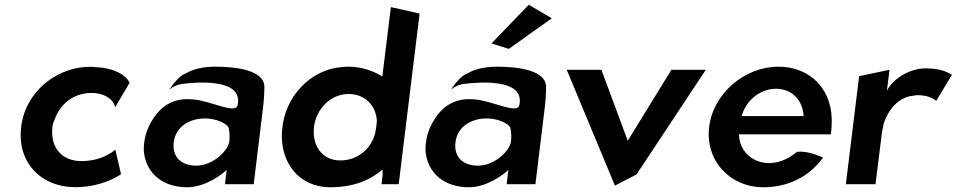

<svg xmlns="http://www.w3.org/2000/svg" viewBox="-20 -776 4031 809"><path d="M465 -324 526 -427C514 -456 465 -490 383 -493C369 -495 355 -495 342 -494C308 -492 275 -484 243 -470C154 -431 82 -349 69 -241C65 -206 67 -174 75 -144C99 -57 174 6 280 12C292 13 305 13 317 12C406 8 468 -27 490 -42L466 -145C462 -142 456 -138 451 -134C430 -120 395 -103 352 -99C247 -85 190 -149 201 -242C202 -253 206 -264 211 -274C230 -328 275 -372 337 -382C406 -393 458 -363 465 -324Z M763 -467C736 -457 711 -425 693 -398C711 -412 726 -420 753 -423C788 -427 1009 -453 981 -332C972 -294 868 -351 795 -357C769 -359 749 -359 726 -353C666 -337 631 -293 607 -243C592 -211 585 -176 586 -139C594 -48 664 13 768 13C844 13 913 -39 935 -60L928 0H1049L1088 -320C1092 -353 1094 -383 1094 -413C1091 -477 985 -495 889 -495C832 -495 793 -484 763 -467ZM807 -78C743 -78 705 -115 712 -176C720 -243 779 -277 844 -277C892 -277 935 -255 943 -239C947 -221 949 -200 946 -179C942 -144 880 -78 807 -78Z M1372 13C1474 13 1544 -20 1592 -62C1594 -47 1589 -12 1588 0H1660L1748 -719L1627 -746L1591 -454C1551 -478 1503 -495 1449 -495C1437 -495 1427 -494 1417 -493C1294 -483 1177 -374 1168 -221C1160 -94 1237 13 1372 13ZM1449 -380C1520 -380 1565 -329 1568 -266C1567 -259 1567 -252 1566 -246C1565 -235 1562 -225 1561 -215C1543 -147 1486 -100 1414 -100C1336 -100 1294 -164 1303 -241C1312 -316 1372 -380 1449 -380Z M1950 -467C1923 -457 1898 -425 1880 -398C1898 -412 1913 -420 1940 -423C1975 -427 2196 -453 2168 -332C2159 -294 2055 -351 1982 -357C1956 -359 1936 -359 1913 -353C1853 -337 1818 -293 1794 -243C1779 -211 1772 -176 1773 -139C1781 -48 1851 13 1955 13C2031 13 2100 -39 2122 -60L2115 0H2236L2275 -320C2279 -353 2281 -383 2281 -413C2278 -477 2172 -495 2076 -495C2019 -495 1980 -484 1950 -467ZM1994 -78C1930 -78 1892 -115 1899 -176C1907 -243 1966 -277 2031 -277C2079 -277 2122 -255 2130 -239C2134 -221 2136 -200 2133 -179C2129 -144 2067 -78 1994 -78ZM2051 -593 2124 -570 2305 -699 2208 -756Z M2514 -482H2368L2571 6L2662 -41L2954 -482H2809L2625 -183Z M3094 -210H3481C3482 -222 3484 -234 3484 -246C3494 -395 3397 -495 3260 -495C3117 -495 2985 -382 2968 -241C2951 -101 3054 13 3197 13C3297 13 3388 -29 3448 -112C3427 -121 3378 -142 3338 -136C3296 -101 3253 -87 3213 -89C3143 -93 3094 -146 3094 -210ZM3366 -287H3105C3122 -349 3179 -402 3250 -402C3317 -402 3363 -353 3366 -287Z M3991 -461C3978 -467 3952 -488 3881 -488C3806 -488 3739 -438 3717 -394L3728 -482L3600 -455L3544 0H3669L3694 -201C3696 -220 3700 -239 3704 -257C3722 -310 3763 -368 3831 -373C3835 -374 3840 -375 3845 -375C3897 -375 3917 -357 3925 -351Z"/></svg>

Font: Bluebird
Style: Obl
Weight: 400
Designer: Jasper
Foundry: Cannot Into Space Fonts
Version: Version 0.98